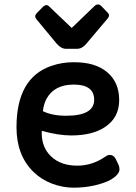

<svg xmlns="http://www.w3.org/2000/svg" viewBox="-20 -849 623 881"><path d="M171.9 -248.5 171.4 -239.3Q171.4 -172.4 213.9 -131.8Q258.3 -88.9 334.5 -88.9Q403.8 -88.9 463.4 -130.4Q474.6 -138.2 483.4 -138.2Q501.5 -138.2 510.7 -120.1L523.9 -92.8Q528.3 -83 528.3 -71.8Q528.3 -60.5 518.3 -48.6Q508.3 -36.6 492.2 -26.9Q476.1 -17.1 454.8 -9.8Q433.6 -2.4 411.1 2.4Q366.2 12.2 317.4 12.2Q268.6 12.2 219 -6.3Q169.4 -24.9 133.3 -60.5Q55.7 -136.2 55.7 -265.1Q55.7 -491.2 214.8 -546.4Q264.6 -563.5 317.1 -563.5Q369.6 -563.5 406.5 -552.2Q443.4 -541 470.2 -519Q526.9 -472.7 526.9 -389.6Q526.9 -308.1 460.4 -265.1Q402.3 -227.5 307.1 -227.5Q248.5 -227.5 171.9 -248.5ZM412.1 -391.1Q412.1 -460.9 318.4 -460.9Q229 -460.9 193.4 -395.5Q180.7 -372.6 176.8 -338.9Q218.8 -317.9 283.7 -317.9Q412.1 -317.9 412.1 -391.1ZM283.2 -625Q260.7 -625 240.7 -647.9L148.4 -759.3Q141.6 -767.1 141.6 -774.2Q141.6 -781.2 149.4 -789.6L176.3 -816.9Q191.9 -832.5 205.1 -819.8L309.1 -720.7L413.6 -821.3Q421.4 -828.6 429.4 -828.6Q437.5 -828.6 443.8 -822.3L474.6 -790.5Q486.3 -778.8 473.6 -763.7L375 -647Q356.4 -625 333 -625Z"/></svg>

Font: Capriola
Style: Regular
Weight: 400
Designer: Viktoriya Grabowska
Foundry: Viktoriya Grabowska
Version: Version 1.007